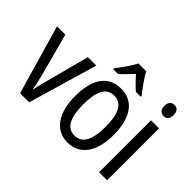

<svg xmlns="http://www.w3.org/2000/svg" viewBox="-137 -1080 1404 1404"><g transform="rotate(45 564.5 -378.0)"><path d="M158 0H252L409 -537H322L234 -204C222 -160 210 -115 207 -89H203C197 -129 185 -177 174 -219L89 -537H3Z M697 -766H616C595 -722 551 -662 515 -616V-606H564C592 -629 624 -664 657 -699C689 -664 720 -631 750 -606H800V-616C765 -659 719 -721 697 -766ZM858 -269C858 -450 782 -547 658 -547C525 -547 457 -446 457 -269C457 -98 530 10 656 10C789 10 858 -99 858 -269ZM542 -269C542 -404 577 -475 658 -475C737 -475 774 -404 774 -269C774 -134 737 -62 658 -62C578 -62 542 -135 542 -269Z M1018 -738C988 -738 969 -719 969 -681C969 -644 988 -624 1018 -624C1047 -624 1065 -644 1065 -681C1065 -719 1048 -738 1018 -738ZM1058 -537H975V0H1058Z"/></g></svg>

Font: Noto Sans Arabic UI Cn
Style: Regular
Weight: 400
Width: 3
Designer: Monotype Design Team, Nadine Chahine and Nizar Qandah
Foundry: Monotype Imaging Inc.
Version: Version 2.010